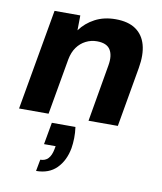

<svg xmlns="http://www.w3.org/2000/svg" viewBox="-89 -596 813 961"><g transform="rotate(10 317.0 -115.5)"><path d="M22 0 112 -512H243L242 -436Q271 -476 316.5 -500Q362 -524 421 -524Q485 -524 523.5 -497.5Q562 -471 575.5 -422Q589 -373 577 -304L524 0H375L425 -290Q434 -341 416 -370Q398 -399 348 -399Q318 -399 291.5 -385.5Q265 -372 247 -347Q229 -322 222 -285L172 0ZM160 293 171 234Q196 234 211 218Q226 202 232 170L235 154H176L196 42H316Q320 71 319.5 98Q319 125 315 150Q303 215 264 254Q225 293 160 293Z"/></g></svg>

Font: DM Sans 12pt Black
Style: Italic
Weight: 900
Italic angle: -10°
Version: Version 4.004;gftools[0.9.30]